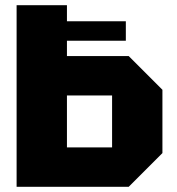

<svg xmlns="http://www.w3.org/2000/svg" viewBox="-20 -720 681 740"><path d="M44 0V-700H238V-638H465V-563H238V-504H476L606 -374V-130L476 0ZM238 -152H412V-352H238Z"/></svg>

Font: Tektur ExtraBold
Style: Regular
Weight: 800
Designer: Adam Jagosz
Foundry: Adam Jagosz
Version: Version 1.005;gftools[0.9.30]